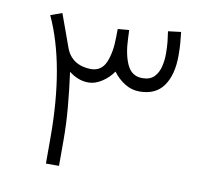

<svg xmlns="http://www.w3.org/2000/svg" viewBox="-72 -697 832 776"><g transform="rotate(10 344.5 -309.5)"><path d="M164.6 -106.4Q164.6 -406.2 77.6 -593.8L124.5 -610.8Q137.2 -576.7 148.9 -543.7Q160.6 -510.7 172.9 -477.1Q185.1 -442.9 211.9 -425.5Q238.8 -408.2 276.4 -407.7Q319.8 -407.7 337.4 -448.2Q355 -488.8 355.5 -552.2Q355.5 -560.5 355.7 -569.1Q356 -577.6 356 -585.9L402.3 -589.8Q402.8 -580.6 403.1 -572.3Q403.3 -564 403.8 -555.2Q406.2 -489.3 425.5 -448.5Q444.8 -407.7 487.8 -407.7Q520 -407.7 536.6 -425.3Q553.2 -442.9 559.3 -468.8Q565.4 -494.6 565.4 -519.5Q565.4 -548.3 563 -571.5Q560.5 -594.7 557.6 -612.3L610.4 -618.7Q612.8 -599.6 614.7 -575.7Q616.7 -551.8 616.7 -522.5Q616.7 -444.3 584.7 -398.4Q552.7 -352.5 485.8 -352.5Q453.1 -352.5 425 -370.1Q397 -387.7 377 -415Q358.9 -388.2 331.1 -370.4Q303.2 -352.5 277.3 -352.5Q253.4 -352.5 233.4 -360.6Q213.4 -368.7 196.3 -382.3Q206.1 -310.5 212.2 -241.2Q218.3 -171.9 218.3 -105V0H164.6Z"/></g></svg>

Font: Vazir Thin FD
Style: Thin-FD
Weight: 100
Designer: Saber Rastikerdar
Foundry: Saber Rastikerdar
Version: Version 30.0.0